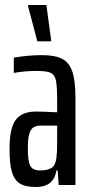

<svg xmlns="http://www.w3.org/2000/svg" viewBox="-20 -738 356 766"><path d="M18 -144Q18 -226 42.5 -259.5Q67 -293 124 -293Q148 -293 208 -290V-337Q208 -395 203 -417.5Q198 -440 182 -447.5Q166 -455 126 -455Q78 -455 35 -447V-508Q92 -518 148 -518Q199 -518 227.5 -503.5Q256 -489 268.5 -452.5Q281 -416 281 -348V0H214L210 -58H205Q195 8 123 8Q81 8 59 -6Q37 -20 27.5 -52Q18 -84 18 -144ZM205 -107Q208 -129 208 -168V-201V-237H146Q126 -237 114.5 -230.5Q103 -224 97 -204.5Q91 -185 91 -147Q91 -96 100.5 -77Q110 -58 141 -58Q168 -58 184.5 -67.5Q201 -77 205 -107ZM129 -573 92 -713V-718H165L184 -578V-573Z"/></svg>

Font: Saira Ultra Condensed Medium
Style: Regular
Weight: 500
Width: 1
Designer: Hector Gatti with collaboration of the Omnibus-Type team
Foundry: Omnibus-Type
Version: Version 1.001; ttfautohint (v1.8)